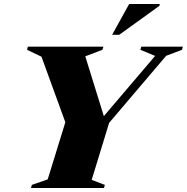

<svg xmlns="http://www.w3.org/2000/svg" viewBox="-20 -938 932 958"><path d="M754 -659 680.5 -689.5 685 -705H892.5L888 -689.5L809 -659.5L524.5 -325L437.5 -40.5L503 -15.5L499 0H134.5L139 -15.5L218 -43L306 -328L187 -655L115 -689.5L119 -705H496L491 -689.5L405.5 -657L508.5 -325H469.5ZM539.5 -764.5 624.5 -918H777L775.5 -909L575 -764.5Z"/></svg>

Font: Newsreader 60pt ExtraBold
Style: Italic
Weight: 800
Italic angle: -17°
Designer: Hugues Gentile
Foundry: Production Type
Version: Version 1.003